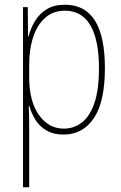

<svg xmlns="http://www.w3.org/2000/svg" viewBox="-20 -650 511 809"><path d="M254 -630Q422 -630 422 -363Q422 -220 375 -151.5Q328 -83 248 -83Q205 -83 175.5 -100.5Q146 -118 129 -145.5Q112 -173 104 -203H101Q103 -169 103 -114V139H77V-620H97L98 -496H100Q109 -531 127.5 -561.5Q146 -592 176.5 -611Q207 -630 254 -630ZM253 -605Q205 -605 171.5 -576Q138 -547 120.5 -495.5Q103 -444 103 -377V-325Q103 -223 144 -165.5Q185 -108 249 -108Q291 -108 324.5 -133.5Q358 -159 377.5 -215Q397 -271 397 -363Q397 -481 361 -543Q325 -605 253 -605Z"/></svg>

Font: Noto Sans Telugu UI Condensed Thin
Style: Regular
Weight: 100
Width: 3
Designer: Jelle Bosma - Monotype Design Team
Foundry: Monotype Imaging Inc.
Version: Version 2.005; ttfautohint (v1.8.4.7-5d5b)